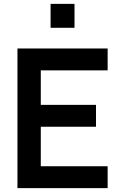

<svg xmlns="http://www.w3.org/2000/svg" viewBox="-20 -970 625 990"><path d="M240.8 -826.7V-950H364.2V-826.7ZM70 0V-720H535V-607.2H190.3V-429.3H475V-316.5H190.3V-112.8H535V0Z"/></svg>

Font: Manrope
Style: Regular
Weight: 400
Designer: Mikhail Sharanda
Foundry: Mikhail Sharanda
Version: Version 4.503